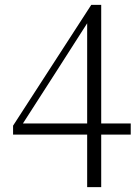

<svg xmlns="http://www.w3.org/2000/svg" viewBox="-20 -754 580 793"><path d="M340 19V-214V-225V-682H330L367 -700L216 -464L63 -226L70 -256V-244H520V-198H34V-235L357 -734H398V19Z"/></svg>

Font: Noto Serif SC ExtraLight ExtraLight
Style: Regular
Weight: 250
Version: Version 2.002-H1;hotconv 1.1.0;makeotfexe 2.6.0